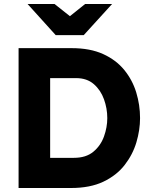

<svg xmlns="http://www.w3.org/2000/svg" viewBox="-20 -941 769 961"><path d="M73 0V-700H339Q431 -700 496 -670.5Q561 -641 602 -590.8Q643 -540.5 662 -478Q681 -415.5 681 -350Q681 -290.5 662.8 -229Q644.5 -167.5 604.2 -115.5Q564 -63.5 497.8 -31.8Q431.5 0 335 0ZM231 -151H350Q410.5 -151 447.2 -181.5Q484 -212 500.5 -258Q517 -304 517 -350Q517 -398 500.5 -444Q484 -490 449.5 -520Q415 -550 361 -550H231ZM259 -765 118 -921H253L330 -860L406 -921H541L399 -765Z"/></svg>

Font: Overpass Black
Style: Regular
Weight: 900
Designer: Delve Withrington, Dave Bailey, Thomas Jockin
Foundry: Delve Fonts LLC
Version: Version 4.000; ttfautohint (v1.8.3)